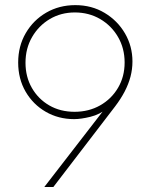

<svg xmlns="http://www.w3.org/2000/svg" viewBox="-20 -748 602 768"><path d="M281.2 -727.5Q346.7 -727.5 398.4 -696.5Q450.2 -665.5 480 -614.3Q509.8 -563 509.8 -502Q509.8 -471.2 502 -441.4Q494.1 -411.6 478.8 -382.1Q463.4 -352.5 440.4 -322.3L193.4 0H157.2L393.6 -305.7L410.2 -315.4Q379.4 -290 341.6 -280.8Q303.7 -271.5 276.4 -271.5Q213.9 -271.5 163.1 -300.8Q112.3 -330.1 82.5 -381.3Q52.7 -432.6 52.7 -498Q52.7 -563.5 83 -615.5Q113.3 -667.5 165 -697.5Q216.8 -727.5 281.2 -727.5ZM279.3 -698.2Q224.1 -698.2 179.4 -671.9Q134.8 -645.5 108.4 -599.9Q82 -554.2 82 -497.1Q82 -440.9 107.4 -396.5Q132.8 -352.1 177 -326.4Q221.2 -300.8 278.3 -300.8Q335 -300.8 380.4 -326.4Q425.8 -352.1 452.1 -396.7Q478.5 -441.4 478.5 -498Q478.5 -554.7 452.1 -600.1Q425.8 -645.5 380.6 -671.9Q335.4 -698.2 279.3 -698.2Z"/></svg>

Font: Reddit Mono ExtraLight
Style: Regular
Weight: 250
Monospace: yes
Designer: Stephen Hutchings
Foundry: Reddit
Version: Version 1.014